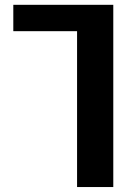

<svg xmlns="http://www.w3.org/2000/svg" viewBox="-20 -543 544 782"><path d="M441.4 -523.4V218.8H293.9V-416H34.2V-523.4Z"/></svg>

Font: Gen Shin Gothic Bold
Style: Bold
Weight: 700
Designer: [Source Han Sans]
Ryoko NISHIZUKA  (kana & ideographs); Paul D. Hunt (Latin, Greek & Cyrillic); Wenlong ZHANG  (bopomofo
Version: Version 1.002.20150607